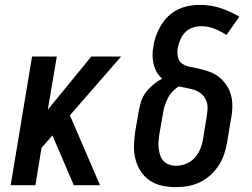

<svg xmlns="http://www.w3.org/2000/svg" viewBox="-20 -763 1040 791"><path d="M24 0 112 -530H214L177 -311L356 -530H479L268 -288L392 0H284L196 -205L151 -154L126 0Z M705 8Q676 8 648 2Q620 -4 597.5 -19Q575 -34 560 -57Q545 -80 538 -107Q531 -134 532 -163Q533 -192 537 -221L552 -307Q555 -327 562 -347Q569 -367 582 -384Q595 -401 612 -415Q629 -429 648 -439Q635 -450 626 -465.5Q617 -481 613 -498Q609 -515 608.5 -534Q608 -553 612 -571Q615 -594 623 -616Q631 -638 643.5 -659Q656 -680 673.5 -696.5Q691 -713 712.5 -723.5Q734 -734 757 -738.5Q780 -743 803 -743Q848 -743 889 -729.5Q930 -716 966 -694L913 -619Q890 -634 864 -644.5Q838 -655 809 -655Q791 -655 773 -649Q755 -643 742 -629Q729 -615 722 -597.5Q715 -580 712 -563Q709 -544 713.5 -526Q718 -508 733 -499Q748 -490 766 -487Q784 -484 802 -479.5Q820 -475 837 -469.5Q854 -464 869 -455Q884 -446 896 -433.5Q908 -421 917 -406Q926 -391 931 -374Q936 -357 937 -338.5Q938 -320 936 -301.5Q934 -283 930 -264L916 -179Q912 -154 904 -129.5Q896 -105 882 -83Q868 -61 848 -42.5Q828 -24 804 -12.5Q780 -1 755 3.5Q730 8 705 8ZM705 -80Q726 -80 747 -88.5Q768 -97 783 -114Q798 -131 806 -151.5Q814 -172 817 -193L831 -279Q834 -296 835 -314Q836 -332 830 -347.5Q824 -363 811.5 -374.5Q799 -386 783.5 -391.5Q768 -397 751 -400Q734 -403 717 -407Q702 -398 690 -385Q678 -372 670.5 -356.5Q663 -341 658 -325Q653 -309 651 -293L636 -207Q634 -193 633 -178Q632 -163 634 -149Q636 -135 640.5 -122Q645 -109 654.5 -99Q664 -89 677.5 -84.5Q691 -80 705 -80Z"/></svg>

Font: Iosevka Slab Semibold
Style: Italic
Weight: 600
Italic angle: -9°
Monospace: yes
Designer: Belleve Invis
Foundry: Belleve Invis
Version: Version 11.1.1; ttfautohint (v1.8.3)